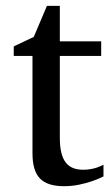

<svg xmlns="http://www.w3.org/2000/svg" viewBox="-20 -623 380 655"><path d="M333 -21Q314.5 -11.7 292.5 -4.4Q273.9 2 249.5 7.1Q225.1 12.2 198.2 12.2Q141.6 12.2 116.2 -14.2Q90.8 -40.5 90.8 -100.1V-432.1H26.9V-464.8L95.2 -497.1L140.1 -603H184.1V-481.9H325.2V-432.1H184.1V-152.8Q184.1 -123 189.2 -102.3Q194.3 -81.5 204.3 -68.6Q214.4 -55.7 229.2 -49.8Q244.1 -43.9 264.2 -43.9Q278.8 -43.9 291.3 -46.4Q303.7 -48.8 313 -52.2Q323.7 -56.2 333 -61Z"/></svg>

Font: Charis SIL
Style: Regular
Weight: 400
Foundry: SIL International
Version: Version 4.112